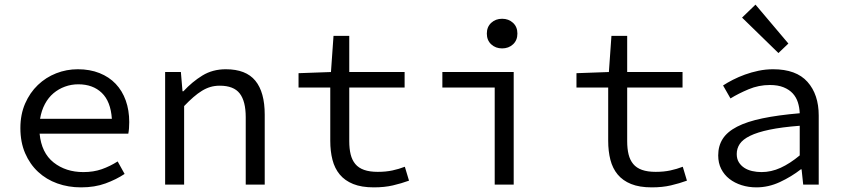

<svg xmlns="http://www.w3.org/2000/svg" viewBox="-20 -797 3640 829"><path d="M330 12Q275 12 227.5 -5Q180 -22 144.5 -55Q109 -88 88.5 -135.5Q68 -183 68 -244Q68 -303 88.5 -350Q109 -397 143.5 -430Q178 -463 222.5 -480.5Q267 -498 316 -498Q368 -498 409.5 -481.5Q451 -465 479.5 -435Q508 -405 523 -363Q538 -321 538 -270Q538 -256 537 -243Q536 -230 534 -220H151Q159 -137 211.5 -95.5Q264 -54 340 -54Q384 -54 419.5 -66.5Q455 -79 488 -100L518 -46Q482 -22 435.5 -5Q389 12 330 12ZM318 -433Q288 -433 260.5 -423Q233 -413 211 -394.5Q189 -376 174 -348Q159 -320 153 -284H463Q458 -359 419.5 -396Q381 -433 318 -433Z M693 0V-486H761L768 -403H772Q810 -444 854 -471Q898 -498 955 -498Q1042 -498 1082.5 -448.5Q1123 -399 1123 -302V0H1041V-291Q1041 -360 1015 -393.5Q989 -427 929 -427Q907 -427 888.5 -421.5Q870 -416 852 -405Q834 -394 815 -377.5Q796 -361 775 -339V0Z M1594 12Q1541 12 1505 -2.5Q1469 -17 1447 -43.5Q1425 -70 1415.5 -107Q1406 -144 1406 -189V-419H1269V-481L1409 -486L1420 -642H1488V-486H1727V-419H1488V-188Q1488 -155 1494 -130.5Q1500 -106 1514 -89Q1528 -72 1552 -63.5Q1576 -55 1611 -55Q1646 -55 1674 -61Q1702 -67 1728 -77L1746 -17Q1713 -5 1676.5 3.5Q1640 12 1594 12Z M2116 0V-419H1890V-486H2198V0ZM2148 -588Q2120 -588 2101 -605.5Q2082 -623 2082 -652Q2082 -681 2101 -698.5Q2120 -716 2148 -716Q2176 -716 2195 -698.5Q2214 -681 2214 -652Q2214 -623 2195 -605.5Q2176 -588 2148 -588Z M2794 12Q2741 12 2705 -2.5Q2669 -17 2647 -43.5Q2625 -70 2615.5 -107Q2606 -144 2606 -189V-419H2469V-481L2609 -486L2620 -642H2688V-486H2927V-419H2688V-188Q2688 -155 2694 -130.5Q2700 -106 2714 -89Q2728 -72 2752 -63.5Q2776 -55 2811 -55Q2846 -55 2874 -61Q2902 -67 2928 -77L2946 -17Q2913 -5 2876.5 3.5Q2840 12 2794 12Z M3246 12Q3212 12 3182 2.5Q3152 -7 3129.5 -24.5Q3107 -42 3094 -67.5Q3081 -93 3081 -126Q3081 -167 3100.5 -197.5Q3120 -228 3162.5 -250Q3205 -272 3272 -286Q3339 -300 3433 -308Q3432 -333 3425 -355Q3418 -377 3403 -393.5Q3388 -410 3363.5 -420Q3339 -430 3304 -430Q3256 -430 3212 -411.5Q3168 -393 3134 -372L3102 -428Q3120 -440 3144.5 -452.5Q3169 -465 3196.5 -475Q3224 -485 3255 -491.5Q3286 -498 3318 -498Q3418 -498 3466.5 -443.5Q3515 -389 3515 -298V0H3448L3441 -66H3438Q3397 -34 3347.5 -11Q3298 12 3246 12ZM3268 -54Q3310 -54 3350.5 -72.5Q3391 -91 3433 -126V-254Q3355 -248 3302.5 -237Q3250 -226 3218.5 -210.5Q3187 -195 3174 -175.5Q3161 -156 3161 -132Q3161 -111 3170 -96.5Q3179 -82 3193.5 -72.5Q3208 -63 3227.5 -58.5Q3247 -54 3268 -54ZM3341 -568 3184 -721 3242 -777 3384 -609Z"/></svg>

Font: Source Code Pro
Style: Regular
Weight: 400
Monospace: yes
Designer: Paul D. Hunt, Teo Tuominen
Foundry: Adobe Systems Incorporated
Version: Version 2.030;PS 1.000;hotconv 16.6.51;makeotf.lib2.5.65220